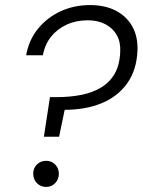

<svg xmlns="http://www.w3.org/2000/svg" viewBox="-20 -732 562 757"><path d="M153 -193 177 -349H202Q256 -349 301 -358Q346 -367 379.5 -387.5Q413 -408 432.5 -442Q452 -476 454 -528Q456 -566 440.5 -593.5Q425 -621 395.5 -636.5Q366 -652 326 -652Q280 -652 243 -635Q206 -618 181.5 -587.5Q157 -557 149 -514H83Q94 -575 130 -619Q166 -663 219 -687.5Q272 -712 335 -712Q394 -712 436.5 -690Q479 -668 501.5 -628Q524 -588 522 -533Q519 -456 481.5 -403.5Q444 -351 380.5 -325Q317 -299 235 -299L213 -193ZM162 5Q140 5 125.5 -10Q111 -25 111 -47Q111 -69 125.5 -83.5Q140 -98 162 -98Q183 -98 197.5 -83.5Q212 -69 212 -47Q212 -25 197.5 -10Q183 5 162 5Z"/></svg>

Font: DM Sans 16pt Light
Style: Italic
Weight: 300
Italic angle: -10°
Version: Version 4.004;gftools[0.9.30]